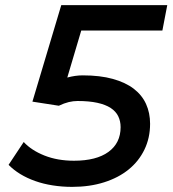

<svg xmlns="http://www.w3.org/2000/svg" viewBox="-20 -720 674 749"><path d="M261.5 9Q222 9 185.5 3.2Q149 -2.5 117.2 -13.8Q85.5 -25 59.2 -41Q33 -57 13.5 -77L72.5 -166Q102.5 -133.5 153.5 -113.2Q204.5 -93 268.5 -93Q356 -93 403.2 -127.5Q450.5 -162 450.5 -224Q450.5 -247.5 441.2 -266.5Q432 -285.5 411.8 -298.8Q391.5 -312 359.5 -319Q327.5 -326 282.5 -326Q266 -326 248.2 -321.8Q230.5 -317.5 209.5 -307.5L106.5 -323.5L219 -700H632.5L613.5 -601H297L242.5 -417.5Q274 -426 302.5 -426Q370.5 -426 420 -412.2Q469.5 -398.5 501.8 -373.8Q534 -349 549.8 -314.2Q565.5 -279.5 565.5 -237Q565.5 -182 543.5 -136.5Q521.5 -91 481.8 -58.8Q442 -26.5 386 -8.8Q330 9 261.5 9Z"/></svg>

Font: Argentum Sans
Style: Italic
Weight: 400
Italic angle: -11.3099°
Designer: Julieta Ulanovsky, Owen Earl, Rasmus Andersson, Cristiano Sobral
Foundry: The Argentum Sans Project Authors
Version: Version 3.131; ttfautohint (v1.8.4.7-5d5b-dirty)